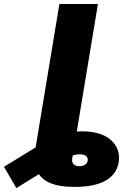

<svg xmlns="http://www.w3.org/2000/svg" viewBox="-178 -748 648 978"><path d="M202.1 204.1Q122.1 204.1 74.2 182.9Q26.4 161.6 9 117.7Q-8.3 73.7 2.9 5.9L19.5 -93.8H215.8L189.9 59.6Q187 79.1 197.3 88.9Q207.5 98.6 226.1 98.6Q242.2 98.6 254.4 91.3Q266.6 84 268.6 70.3Q271 56.2 260.7 47.1Q250.5 38.1 226.1 38.1Q211.9 38.1 194.8 43Q177.7 47.9 150.4 62Q123 76.2 78.1 103.5L-94.7 210L-157.7 101.6L25.4 -10.7Q67.4 -36.6 121.8 -57.9Q176.3 -79.1 236.8 -79.1Q338.9 -79.1 388.2 -33.7Q437.5 11.7 426.3 79.1Q416 140.6 359.4 172.4Q302.7 204.1 202.1 204.1ZM320.8 -727.5 200.2 0H3.9L124.5 -727.5Z"/></svg>

Font: Inter 16pt Black
Style: Italic
Weight: 900
Italic angle: -9.3988°
Version: Version 4.001;git-66647c0bb